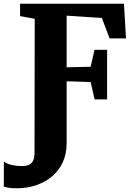

<svg xmlns="http://www.w3.org/2000/svg" viewBox="-70 -763 720 1037"><path d="M17 254Q-11 254 -27.2 250.5Q-43.5 247 -49.5 245L-49 109.5Q-34 121.5 -7.5 127.8Q19 134 46 134Q71.5 134 87 126.8Q102.5 119.5 109.5 103.2Q116.5 87 116.5 60L117.5 -661.5L38.5 -676V-743H599.5L610.5 -555.5H522L480 -666L290 -678.5V-399.5L419.5 -402.5L440.5 -494H508.5V-226H441L419.5 -320L290 -324V11Q290 65 270.5 109.8Q251 154.5 214.8 186.5Q178.5 218.5 128.2 236.2Q78 254 17 254Z"/></svg>

Font: Merriweather 24pt Black
Style: Regular
Weight: 900
Designer: Eben Sorkin
Foundry: Eben Sorkin
Version: Version 2.100